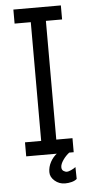

<svg xmlns="http://www.w3.org/2000/svg" viewBox="-57 -713 414 886"><g transform="rotate(-5 150.0 -270.0)"><path d="M115 -660H185V-20H115ZM40 -65H260V0H40ZM40 -680H260V-615H40ZM140 82Q140 58 152 35.5Q164 13 184 -2H242Q223 12 210 31Q197 50 197 64Q197 76 205 81.5Q213 87 222 87Q228 87 240.5 81.5Q253 76 262 69L263 124Q254 132 239 136Q224 140 208 140Q181 140 160.5 122.5Q140 105 140 82Z"/></g></svg>

Font: Teachers[wght]
Style: Regular
Weight: 400
Designer: Alfredo Marco Pradil & Chank Diesel
Version: Version 1.000;Glyphs 3.1.2 (3151)